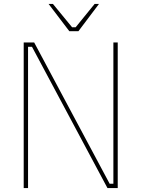

<svg xmlns="http://www.w3.org/2000/svg" viewBox="-20 -952 716 972"><path d="M331 -794 226 -932H248L345 -814H363L459 -932H481L377 -794ZM100 0V-737H153L535 -22H554V-737H576V0H524L142 -715H122V0Z"/></svg>

Font: Tomorrow Thin
Style: Regular
Weight: 250
Designer: Tony de Marco, Monica Rizzolli
Foundry: Just in Type
Version: Version 2.002